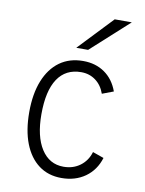

<svg xmlns="http://www.w3.org/2000/svg" viewBox="-84 -791 650 863"><g transform="rotate(10 241.0 -360.0)"><path d="M256.5 12Q196 12 152.8 -20.2Q109.5 -52.5 86.2 -112.2Q63 -172 63 -255Q63 -338.5 87 -398.5Q111 -458.5 155.5 -490.8Q200 -523 262.5 -523Q319.5 -523 360.8 -494.2Q402 -465.5 421.5 -412L370 -392.5Q356.5 -430.5 328.2 -451.2Q300 -472 262.5 -472Q192 -472 155.2 -417Q118.5 -362 118.5 -255Q118.5 -154 155.2 -96.8Q192 -39.5 257 -39.5Q300.5 -39.5 332.5 -63.2Q364.5 -87 376.5 -127.5L427.5 -109.5Q410 -52.5 364.8 -20.2Q319.5 12 256.5 12ZM221 -576 369 -732H447L275 -576Z"/></g></svg>

Font: Overpass ExtraLight
Style: Regular
Weight: 250
Designer: Delve Withrington, Dave Bailey, Thomas Jockin
Foundry: Delve Fonts LLC
Version: Version 4.000